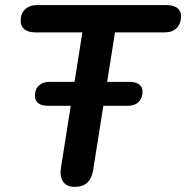

<svg xmlns="http://www.w3.org/2000/svg" viewBox="-20 -725 730 753"><path d="M273 8Q242 8 228 -12Q214 -32 219 -67L303 -598H118Q91 -598 76 -610Q61 -622 61 -642Q61 -672 78.5 -688.5Q96 -705 125 -705H633Q660 -705 675 -694Q690 -683 690 -662Q690 -632 673 -615Q656 -598 626 -598H431L345 -56Q334 8 273 8ZM481 -310H169Q144 -310 130.5 -320Q117 -330 117 -349Q117 -375 132.5 -389.5Q148 -404 175 -404H487Q512 -404 525.5 -394Q539 -384 539 -366Q539 -340 523.5 -325Q508 -310 481 -310Z"/></svg>

Font: Nunito Variable Extra Light
Style: Italic
Weight: 200
Italic angle: -9°
Designer: Vernon Adams
Foundry: Vernon Adams
Version: Version 3.602